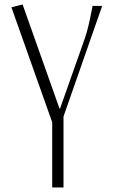

<svg xmlns="http://www.w3.org/2000/svg" viewBox="-20 -826 500 846"><path d="M430.2 -799.8 259.8 -312.5V0H210V-287.1L30.3 -793.9L79.6 -806.2L242.2 -347.7H244.6L353 -654.8Q369.6 -701.2 385.7 -789.1Q386.2 -791.5 386.5 -792.7Q386.7 -793.9 387 -795.9Q387.2 -797.9 387.7 -799.8Z"/></svg>

Font: Reswysokr
Style: Regular
Weight: 500
Version: Version 0.984